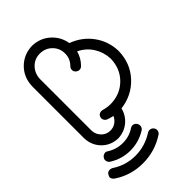

<svg xmlns="http://www.w3.org/2000/svg" viewBox="-86 -891 1088 1088"><g transform="rotate(45 458.0 -346.5)"><path d="M837.9 -75.2C848.3 -76.5 856.8 -81.7 863.3 -90.8C898.4 -142.9 916 -201.2 916 -265.6C916 -330.1 898.4 -389 863.3 -442.4C859.4 -448.9 853.2 -453.1 844.7 -455.1C836.3 -457 828.5 -455.4 821.3 -450.2C814.1 -445 809.9 -438.5 808.6 -430.7C807.3 -422.9 808.6 -415.7 812.5 -409.2C841.1 -364.9 855.5 -317.1 855.5 -265.6C855.5 -214.2 841.1 -167 812.5 -124C808.6 -116.2 807.3 -108.4 808.6 -100.6C809.9 -92.8 813.8 -86.9 820.3 -83C826.8 -79.1 832.7 -76.5 837.9 -75.2ZM750 -126C761.7 -126 770.8 -130.5 777.3 -139.6C802.1 -178.7 814.5 -221 814.5 -266.6C814.5 -312.2 802.1 -354.5 777.3 -393.6C772.1 -400.1 765.6 -404 757.8 -405.3C750 -406.6 742.5 -404.9 735.4 -400.4C728.2 -395.8 723.6 -389.6 721.7 -381.8C719.7 -374 721.4 -366.2 726.6 -358.4C744.8 -331.1 753.9 -300.5 753.9 -266.6C753.9 -232.7 744.8 -201.5 726.6 -172.9C721.4 -166.3 719.7 -159.2 721.7 -151.4C723.6 -143.6 727.5 -137.4 733.4 -132.8C739.3 -128.3 744.8 -126 750 -126ZM580.1 -190.4H164.1C135.4 -191.7 111.3 -201.8 91.8 -220.7C72.3 -239.6 62.5 -263.3 62.5 -292C62.5 -320.6 72.3 -344.7 91.8 -364.3C111.3 -383.8 135.1 -393.6 163.1 -393.6C191.1 -393.6 214.8 -383.8 234.4 -364.3C240.9 -357.7 248.4 -354.5 256.8 -354.5C265.3 -354.5 272.5 -357.7 278.3 -364.3C284.2 -370.8 287.1 -377.9 287.1 -385.7C287.1 -393.6 283.9 -400.7 277.3 -407.2C256.5 -428.1 231.8 -442.4 203.1 -450.2C218.8 -482.7 241.2 -508.1 270.5 -526.4C299.8 -544.6 332 -554.4 367.2 -555.7C419.3 -554.4 462.2 -536.8 496.1 -502.9C529.9 -469.1 547.5 -426.8 548.8 -376C548.8 -356.4 546.2 -337.6 541 -319.3C538.4 -310.2 538.7 -302.1 542 -294.9C545.2 -287.8 550.8 -282.9 558.6 -280.3L568.4 -278.3C582.7 -279.6 592.1 -286.5 596.7 -298.8C601.2 -311.2 604.8 -323.9 607.4 -336.9C621.7 -330.4 633.1 -321 641.6 -308.6C650.1 -296.2 654.3 -282.2 654.3 -266.6C654.3 -245.8 647.1 -228.2 632.8 -213.9C618.5 -199.5 600.9 -191.7 580.1 -190.4ZM609.4 -399.4C601.6 -461.9 575.5 -513.7 531.2 -554.7C487 -595.7 432.3 -616.9 367.2 -618.2C315.1 -616.9 268.6 -601.2 227.5 -571.3C186.5 -541.3 156.9 -501.6 138.7 -452.1C99.6 -445.6 67.1 -427.7 41 -398.4C15 -369.1 1.3 -333.7 0 -292C1.3 -246.4 17.3 -208.3 47.9 -177.7C78.5 -147.1 117.2 -131.2 164.1 -129.9H580.1C617.8 -131.2 649.7 -144.5 675.8 -169.9C701.8 -195.3 715.5 -227.5 716.8 -266.6C715.5 -299.2 705.1 -327.5 685.5 -351.6C666 -375.7 640.6 -391.6 609.4 -399.4Z"/></g></svg>

Font: CaskaydiaCove Nerd Font
Style: Bold
Weight: 700
Designer: Aaron Bell
Foundry: Saja Typeworks
Version: Version 2111.1;Nerd Fonts 2.3.0